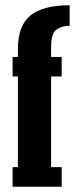

<svg xmlns="http://www.w3.org/2000/svg" viewBox="-20 -708 284 728"><path d="M244.1 -688V-609.9Q224.1 -609.9 210.2 -604.2Q196.3 -598.6 189.2 -591.3Q182.1 -584 178.5 -570.3Q174.8 -556.6 174.3 -547.9Q173.8 -539.1 173.8 -522.9V-492.2H213.9V-418H173.8V-74.2H213.9V0H27.8V-74.2H47.9V-418H27.8V-492.2H47.9V-522.9Q47.9 -610.4 95.2 -649.2Q142.6 -688 244.1 -688Z"/></svg>

Font: Margherita Black
Style: Regular
Weight: 900
Designer: James Puckett
Foundry: Dunwich Type Founders
Version: Version 1.008;hotconv 1.0.109;makeotfexe 2.5.65596